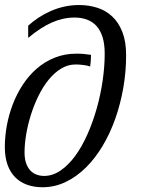

<svg xmlns="http://www.w3.org/2000/svg" viewBox="-22 -747 574 779"><path d="M92.3 -593.3V-642.6Q111.3 -660.2 134.3 -675.3Q157.2 -690.4 183.1 -701.9Q209 -713.4 238.3 -720Q267.6 -726.6 299.3 -726.6Q337.9 -726.6 372.6 -715.6Q407.2 -704.6 433.3 -680.2Q459.5 -655.8 474.6 -616.9Q489.7 -578.1 489.7 -522.5Q489.7 -456.1 478.3 -390.6Q466.8 -325.2 445.8 -265.6Q424.8 -206.1 394.5 -155.3Q364.3 -104.5 326.4 -67.1Q288.6 -29.8 244.1 -8.5Q199.7 12.7 150.4 12.7Q115.7 12.7 87.4 2.4Q59.1 -7.8 39.1 -28.3Q19 -48.8 8.3 -79.3Q-2.4 -109.9 -2.4 -150.4Q-2.4 -192.4 5.6 -236.8Q13.7 -281.2 29.8 -323.5Q45.9 -365.7 70.3 -403.1Q94.7 -440.4 127 -468.5Q159.2 -496.6 199.7 -512.9Q240.2 -529.3 288.6 -529.3Q304.2 -529.3 317.9 -528.1Q331.5 -526.9 347.2 -524.4Q347.2 -509.3 346.2 -498.3Q345.2 -487.3 343.8 -477.1Q334.5 -481 317.1 -483.2Q299.8 -485.4 284.7 -485.4Q252.9 -485.4 225.3 -468.3Q197.8 -451.2 174.8 -422.9Q151.9 -394.5 133.8 -357.4Q115.7 -320.3 103.3 -280.8Q90.8 -241.2 84.2 -201.7Q77.6 -162.1 77.6 -128.4Q77.6 -101.6 84.5 -83.3Q91.3 -64.9 102.3 -54Q113.3 -43 127.7 -38.1Q142.1 -33.2 156.7 -33.2Q191.9 -33.2 224.1 -55.4Q256.3 -77.6 283.7 -115.2Q311 -152.8 333 -202.6Q355 -252.4 370.6 -307.6Q386.2 -362.8 394.5 -419.9Q402.8 -477.1 402.8 -529.3Q402.8 -567.9 394.3 -595.7Q385.7 -623.5 369.6 -641.4Q353.5 -659.2 330.8 -667.5Q308.1 -675.8 280.3 -675.8Q234.4 -675.8 189 -656Q143.6 -636.2 92.3 -593.3Z"/></svg>

Font: Arian Grqi
Style: Italic
Weight: 400
Italic angle: -15°
Designer: Ruben Hakobyan (Tarumian)
Foundry: Ruben Hakobyan (Tarumian)
Version: Version 1.002